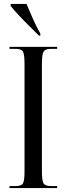

<svg xmlns="http://www.w3.org/2000/svg" viewBox="-20 -951 337 971"><path d="M28 0V-10H59Q88 -10 96 -23.5Q104 -37 104 -83V-629Q104 -676 96 -690Q88 -704 59 -704H28V-714H269V-704H238Q209 -704 200.5 -690Q192 -676 192 -629V-83Q192 -37 200.5 -23.5Q209 -10 238 -10H269V0ZM177 -771Q155 -793 126.5 -821Q98 -849 72.5 -876.5Q47 -904 34 -921V-931H114Q128 -897 145.5 -858Q163 -819 184 -781V-771Z"/></svg>

Font: Noto Serif Display ExtraCondensed
Style: Regular
Weight: 400
Width: 2
Designer: Monotype Design Team
Foundry: Monotype Imaging Inc.
Version: Version 2.009